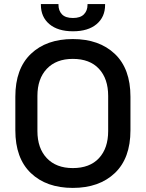

<svg xmlns="http://www.w3.org/2000/svg" viewBox="-20 -905 713 939"><path d="M336 14Q207 14 131 -58.5Q55 -131 55 -268V-432Q55 -569 131 -641.5Q207 -714 336 -714Q465 -714 541.5 -641.5Q618 -569 618 -432V-268Q618 -131 541.5 -58.5Q465 14 336 14ZM336 -83Q419 -83 464 -131.5Q509 -180 509 -264V-436Q509 -520 464 -568.5Q419 -617 336 -617Q255 -617 209 -568.5Q163 -520 163 -436V-264Q163 -180 209 -131.5Q255 -83 336 -83ZM337 -752Q263 -752 221.5 -787Q180 -822 180 -881V-885H266V-881Q266 -853 283 -835Q300 -817 337 -817Q373 -817 390.5 -835Q408 -853 408 -881V-885H494V-881Q494 -822 452.5 -787Q411 -752 337 -752Z"/></svg>

Font: Space Grotesk Light Medium
Style: Regular
Weight: 500
Version: Version 2.000